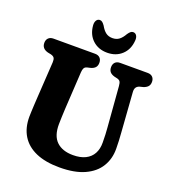

<svg xmlns="http://www.w3.org/2000/svg" viewBox="-160 -1017 1023 1147"><g transform="rotate(20 351.5 -444.0)"><path d="M538.8 -310 518.4 -567.9Q516.7 -587.8 511.3 -595.6Q506 -603.4 494.4 -606.5L474.3 -611.1Q454 -616.9 444.7 -628.1Q435.4 -639.3 435.4 -657.9Q435.4 -677 446.5 -688.5Q457.7 -700 478.2 -700H652.8Q673.4 -700 684.5 -688.5Q695.6 -677 695.6 -657.9Q695.6 -639.3 685.5 -628.3Q675.5 -617.3 656.7 -611.5L637 -606.5Q621.3 -602.2 614.1 -591.1Q607 -580 608.7 -560.4L626.6 -310.8Q628.8 -285.2 629.8 -260.8Q630.8 -236.4 631.1 -209.8Q631.8 -146 601.1 -95.9Q570.5 -45.9 507.9 -17.4Q445.4 11 349.9 11Q260.7 11 199.9 -15.5Q139.1 -42.1 108.4 -92.2Q77.6 -142.3 78 -213Q78.1 -226.7 79 -246.2Q79.8 -265.7 81.1 -288.5Q82.4 -311.3 83.8 -334.9L98.1 -565.5Q99.1 -583.7 93.5 -593Q87.9 -602.2 71.2 -606.5L50.5 -610.7Q11.1 -621.2 11.1 -657.9Q11.1 -677 22.5 -688.5Q33.9 -700 54.4 -700H318.3Q338.9 -700 350 -688.5Q361.1 -677 361.1 -657.9Q361.1 -638.9 351.4 -627.9Q341.8 -616.9 322.2 -611.5L300.7 -606.5Q288.6 -603.3 283.2 -594.1Q277.9 -584.8 276.9 -566.9L262.9 -328.9Q261.3 -299.1 260.5 -274.7Q259.7 -250.4 259.3 -231.7Q258.6 -157.1 295.8 -121.4Q333.1 -85.7 400.5 -85.7Q447.5 -85.7 479.3 -101.5Q511.1 -117.3 527.2 -146.9Q543.3 -176.5 542.7 -217.4Q542.4 -247.7 541.5 -268.2Q540.6 -288.8 538.8 -310ZM383.1 -823.2Q408.3 -823.2 425.5 -836.3Q442.8 -849.4 457.4 -875.7Q465.3 -887.1 472.5 -893.2Q479.7 -899.4 488.7 -899.4Q503.2 -899.4 510.9 -887Q518.6 -874.6 516.6 -854.9Q512.4 -798.2 475.7 -764.3Q439.1 -730.4 383.1 -730.4Q327.1 -730.4 290.5 -764.3Q253.9 -798.2 249.3 -854.9Q247.7 -874.6 255.4 -887Q263.1 -899.4 277.1 -899.4Q286.4 -899.4 293.6 -893.2Q300.8 -887.1 308.8 -875.7Q323.4 -849.4 340.6 -836.3Q357.9 -823.2 383.1 -823.2Z"/></g></svg>

Font: Fraunces 144pt S100 Black
Style: Regular
Weight: 900
Version: Version 1.000